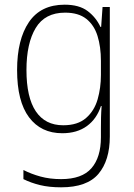

<svg xmlns="http://www.w3.org/2000/svg" viewBox="-20 -559 571 820"><path d="M256 -539Q318 -539 354 -512Q390 -485 409 -444H412L418 -529H449V24Q449 126 400.5 183.5Q352 241 241 241Q190 241 151 231.5Q112 222 80 206V167Q113 184 153 195Q193 206 241 206Q330 206 370.5 159.5Q411 113 411 27V-12Q411 -36 411.5 -58Q412 -80 414 -106H411Q393 -51 351 -20.5Q309 10 246 10Q155 10 104 -58Q53 -126 53 -260Q53 -390 103.5 -464.5Q154 -539 256 -539ZM258 -505Q172 -505 132.5 -439.5Q93 -374 93 -260Q93 -143 133 -83.5Q173 -24 250 -24Q312 -24 347.5 -55Q383 -86 397 -135Q411 -184 411 -239V-299Q411 -359 396.5 -405.5Q382 -452 348.5 -478.5Q315 -505 258 -505Z"/></svg>

Font: Noto Sans Gurmukhi SemiCondensed ExtraLight
Style: Regular
Weight: 200
Width: 4
Designer: Jelle Bosma - Monotype Design Team
Foundry: Monotype Imaging Inc.
Version: Version 2.004; ttfautohint (v1.8.4.7-5d5b)